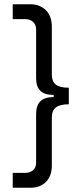

<svg xmlns="http://www.w3.org/2000/svg" viewBox="-20 -740 384 904"><path d="M40 144H123Q146 144 164.5 137Q183 130 196.5 116.5Q210 103 217 83.5Q224 64 224 40V-187Q224 -219 243 -234Q262 -249 304 -249V-327Q261 -327 242.5 -342Q224 -357 224 -389V-615Q224 -639 217 -658.5Q210 -678 196.5 -691.5Q183 -705 164.5 -712.5Q146 -720 123 -720H40V-650H98Q121 -650 135.5 -637Q150 -624 150 -602V-373Q150 -332 170 -312.5Q190 -293 233 -293V-283Q191 -283 170.5 -263.5Q150 -244 150 -202V27Q150 49 135.5 61.5Q121 74 98 74H40Z"/></svg>

Font: Fixel Variable
Style: Regular
Weight: 100
Width: 3
Designer: AlfaBravo + MacPaw
Foundry: Kyrylo Tkachov, Marchela Mozhyna, Serhii Makarenko, Maria Weinstein, Zakhar Kryvoshyya
Version: Version 1.211